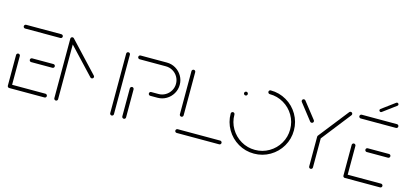

<svg xmlns="http://www.w3.org/2000/svg" viewBox="-60 -1102 3253 1521"><g transform="rotate(15 1567.0 -342.0)"><path d="M34.4 -16.3V-267.4Q34.4 -273.7 38.9 -278.1Q43.3 -282.6 49.6 -282.6Q55.9 -282.6 60.6 -278.1Q65.2 -273.7 65.2 -267.4V-16.3ZM354.1 -15.6Q354.1 -9.3 349.6 -4.8Q345.2 -0.4 338.9 -0.4H49.6Q43.3 -0.4 38.9 -4.8Q34.4 -9.3 34.4 -15.6Q34.4 -21.9 38.9 -26.5Q43.3 -31.1 49.6 -31.1H338.9Q345.2 -31.1 349.6 -26.5Q354.1 -21.9 354.1 -15.6ZM149.3 -259.3Q149.3 -265.6 153.7 -270Q158.1 -274.4 164.4 -274.4H338.9Q345.2 -274.4 349.6 -270Q354.1 -265.6 354.1 -259.3Q354.1 -253 349.6 -248.3Q345.2 -243.7 338.9 -243.7H164.4Q158.1 -243.7 153.7 -248.3Q149.3 -253 149.3 -259.3ZM34.4 -503.3Q34.4 -509.6 38.9 -514.3Q43.3 -518.9 49.6 -518.9H338.9Q345.2 -518.9 349.6 -514.3Q354.1 -509.6 354.1 -503.3Q354.1 -497 349.6 -492.6Q345.2 -488.1 338.9 -488.1H49.6Q43.3 -488.1 38.9 -492.6Q34.4 -497 34.4 -503.3Z M431.1 -518.5Q437.4 -518.5 442 -514.1Q446.7 -509.6 446.7 -503.3V-15.2Q446.7 -8.9 442.2 -4.4Q437.8 0 431.5 0Q425.2 0 420.6 -4.4Q415.9 -8.9 415.9 -15.2V-503.3Q415.9 -509.6 420.4 -514.1Q424.8 -518.5 431.1 -518.5ZM675.9 -258.5Q675.9 -252.2 671.3 -247.8Q666.7 -243.3 660.4 -243.3Q653.3 -243.3 649.3 -248.1L421.5 -490.7Q417 -495.9 417 -501.9Q417 -508.1 421.7 -512.6Q426.3 -517 432.6 -517Q438.9 -517 443.7 -512.2L671.5 -268.9Q675.9 -264.4 675.9 -258.5ZM889.3 -518.5Q895.6 -518.5 900.2 -514.1Q904.8 -509.6 904.8 -503.3V-15.2Q904.8 -8.9 900.4 -4.4Q895.9 0 889.6 0Q883.3 0 878.7 -4.4Q874.1 -8.9 874.1 -15.2V-503.3Q874.1 -509.6 878.5 -514.1Q883 -518.5 889.3 -518.5Z M988.9 0Q982.6 0 978 -4.4Q973.3 -8.9 973.3 -15.2V-244.8Q973.3 -251.1 978 -255.7Q982.6 -260.4 988.9 -260.4Q995.2 -260.4 999.6 -255.7Q1004.1 -251.1 1004.1 -244.8V-15.2Q1004.1 -8.9 999.6 -4.4Q995.2 0 988.9 0ZM1129.3 -245.6Q1129.3 -251.9 1133.7 -256.3Q1138.1 -260.7 1144.4 -260.7H1204.1Q1234.8 -260.7 1260.9 -276.1Q1287 -291.5 1302.2 -317.6Q1317.4 -343.7 1317.4 -374.4Q1317.4 -405.2 1302.2 -431.3Q1287 -457.4 1260.9 -472.6Q1234.8 -487.8 1204.1 -487.8H988.5Q982.2 -487.8 977.8 -492.4Q973.3 -497 973.3 -503.3Q973.3 -509.6 977.8 -514.1Q982.2 -518.5 988.5 -518.5H1204.1Q1243.3 -518.5 1276.3 -499.1Q1309.3 -479.6 1328.7 -446.7Q1348.1 -413.7 1348.1 -374.4Q1348.1 -335.2 1328.7 -302Q1309.3 -268.9 1276.3 -249.4Q1243.3 -230 1204.1 -230H1144.4Q1138.1 -230 1133.7 -234.6Q1129.3 -239.3 1129.3 -245.6Z M1787 -15.2Q1787 -8.9 1782.6 -4.4Q1778.1 0 1771.9 0H1423.3Q1417 0 1412.6 -4.4Q1408.1 -8.9 1408.1 -15.2Q1408.1 -21.5 1412.6 -26.1Q1417 -30.7 1423.3 -30.7H1771.9Q1778.1 -30.7 1782.6 -26.1Q1787 -21.5 1787 -15.2ZM1425.2 -133.7Q1418.9 -133.7 1414.3 -138.1Q1409.6 -142.6 1409.6 -148.9V-503.3Q1409.6 -509.6 1414.3 -514.1Q1418.9 -518.5 1425.2 -518.5Q1431.5 -518.5 1435.9 -514.1Q1440.4 -509.6 1440.4 -503.3V-148.9Q1440.4 -142.6 1435.9 -138.1Q1431.5 -133.7 1425.2 -133.7Z M1857 -443Q1857 -449.3 1861.7 -453.9Q1866.3 -458.5 1872.6 -458.5Q1878.9 -458.5 1883.3 -453.9Q1887.8 -449.3 1887.8 -443Q1887.8 -436.7 1883.3 -432.2Q1878.9 -427.8 1872.6 -427.8Q1866.3 -427.8 1861.7 -432.2Q1857 -436.7 1857 -443ZM2040.7 -503.3Q2040.7 -509.6 2045.2 -514.1Q2049.6 -518.5 2055.9 -518.5Q2126.3 -518.5 2185.9 -483.7Q2245.6 -448.9 2280.4 -389.3Q2315.2 -329.6 2315.2 -259.3Q2315.2 -188.9 2280.4 -129.3Q2245.6 -69.6 2185.9 -34.8Q2126.3 0 2055.9 0Q1985.2 0 1925.7 -34.8Q1866.3 -69.6 1831.5 -129.3Q1796.7 -188.9 1796.7 -259.3Q1796.7 -265.6 1801.3 -270.2Q1805.9 -274.8 1812.2 -274.8Q1818.5 -274.8 1823 -270.2Q1827.4 -265.6 1827.4 -259.3Q1827.4 -197 1858.1 -144.6Q1888.9 -92.2 1941.3 -61.5Q1993.7 -30.7 2055.9 -30.7Q2118.1 -30.7 2170.6 -61.5Q2223 -92.2 2253.7 -144.6Q2284.4 -197 2284.4 -259.3Q2284.4 -321.5 2253.7 -373.9Q2223 -426.3 2170.6 -457Q2118.1 -487.8 2055.9 -487.8Q2049.6 -487.8 2045.2 -492.4Q2040.7 -497 2040.7 -503.3Z M2521.1 -271.1Q2527.4 -271.1 2532 -266.7Q2536.7 -262.2 2536.7 -255.9V-15.2Q2536.7 -8.9 2532 -4.4Q2527.4 0 2521.1 0Q2514.8 0 2510.4 -4.4Q2505.9 -8.9 2505.9 -15.2V-255.9Q2505.9 -262.2 2510.4 -266.7Q2514.8 -271.1 2521.1 -271.1ZM2449.6 -369.6Q2449.6 -363.3 2445 -358.9Q2440.4 -354.4 2434.1 -354.4Q2426.7 -354.4 2421.9 -360L2317.4 -493.7Q2314.1 -497.8 2314.1 -503.3Q2314.1 -509.6 2318.5 -514.1Q2323 -518.5 2329.3 -518.5Q2336.7 -518.5 2341.1 -513L2446.3 -379.3Q2449.6 -374.4 2449.6 -369.6ZM2712.6 -518.5Q2718.9 -518.5 2723.3 -514.1Q2727.8 -509.6 2727.8 -503.3Q2727.8 -497.8 2724.4 -493.7L2533.3 -249.3Q2528.5 -243.7 2521.1 -243.7Q2514.8 -243.7 2510.4 -248.1Q2505.9 -252.6 2505.9 -258.9Q2505.9 -264.4 2508.9 -268.5L2700.7 -512.6Q2704.8 -518.5 2712.6 -518.5Z M2786.7 -16.3V-267.4Q2786.7 -273.7 2791.1 -278.1Q2795.6 -282.6 2801.9 -282.6Q2808.1 -282.6 2812.8 -278.1Q2817.4 -273.7 2817.4 -267.4V-16.3ZM3106.3 -15.6Q3106.3 -9.3 3101.9 -4.8Q3097.4 -0.4 3091.1 -0.4H2801.9Q2795.6 -0.4 2791.1 -4.8Q2786.7 -9.3 2786.7 -15.6Q2786.7 -21.9 2791.1 -26.5Q2795.6 -31.1 2801.9 -31.1H3091.1Q3097.4 -31.1 3101.9 -26.5Q3106.3 -21.9 3106.3 -15.6ZM2901.5 -259.3Q2901.5 -265.6 2905.9 -270Q2910.4 -274.4 2916.7 -274.4H3091.1Q3097.4 -274.4 3101.9 -270Q3106.3 -265.6 3106.3 -259.3Q3106.3 -253 3101.9 -248.3Q3097.4 -243.7 3091.1 -243.7H2916.7Q2910.4 -243.7 2905.9 -248.3Q2901.5 -253 2901.5 -259.3ZM2786.7 -503.3Q2786.7 -509.6 2791.1 -514.3Q2795.6 -518.9 2801.9 -518.9H3091.1Q3097.4 -518.9 3101.9 -514.3Q3106.3 -509.6 3106.3 -503.3Q3106.3 -497 3101.9 -492.6Q3097.4 -488.1 3091.1 -488.1H2801.9Q2795.6 -488.1 2791.1 -492.6Q2786.7 -497 2786.7 -503.3ZM2941.1 -578.1Q2935.9 -578.1 2932 -581.9Q2928.1 -585.6 2928.1 -591.1Q2928.1 -597.4 2933.3 -601.1L3041.5 -681.1Q3045.6 -683.7 3049.3 -683.7Q3054.4 -683.7 3058.3 -680Q3062.2 -676.3 3062.2 -670.7Q3062.2 -664.8 3057 -660.7L2948.9 -580.7Q2945.2 -578.1 2941.1 -578.1Z"/></g></svg>

Font: 26F Galaxy Sans Ultra Light
Style: Regular
Weight: 200
Designer: C₂₉H₂₅N₃O₅
Version: Version 1.100